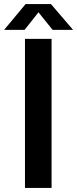

<svg xmlns="http://www.w3.org/2000/svg" viewBox="-58 -918 377 938"><path d="M64 -728H194V0H64ZM-38 -772 67 -898H191L299 -772H199L130 -858L62 -772Z"/></svg>

Font: Murecho Medium
Style: Regular
Weight: 500
Designer: Neil Summerour
Foundry: Positype
Version: Version 1.010; ttfautohint (v1.8.3)